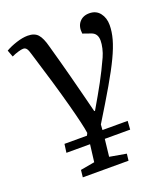

<svg xmlns="http://www.w3.org/2000/svg" viewBox="-152 -618 816 931"><g transform="rotate(-20 256.0 -152.5)"><path d="M115 216 119 179 192 166 203 77H81L87 33H203L209 21Q204 -18 172.5 -135.5Q141 -253 86 -430Q80 -452 73.5 -460.5Q67 -469 56 -469Q47 -469 30 -464Q13 -459 -4 -451L-17 -486Q7 -500 39.5 -510.5Q72 -521 98 -521Q133 -521 150.5 -501.5Q168 -482 180 -435Q208 -335 226 -266Q244 -197 256 -150Q268 -103 277 -67H281Q321 -135 349 -186.5Q377 -238 404 -297Q413 -317 418 -339Q423 -361 423 -378Q423 -416 391 -426L351 -440Q346 -477 364.5 -499Q383 -521 416 -521Q451 -521 470.5 -496Q490 -471 490 -434Q490 -400 479.5 -362Q469 -324 445.5 -274.5Q422 -225 382.5 -157Q343 -89 285 5L283 33H413L410 77H279L269 166L355 181L351 216Z"/></g></svg>

Font: Literata 36pt
Style: Italic
Weight: 400
Italic angle: -2°
Designer: Latin by Veronika Burian and Jose Scaglione. Greek by Irene Vlachou. Cyrillic by Vera Evstafieva
Foundry: TypeTogether
Version: Version 3.002